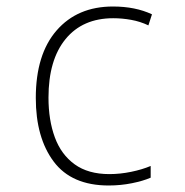

<svg xmlns="http://www.w3.org/2000/svg" viewBox="-20 -560 570 590"><path d="M314 10Q200 10 145 -63.5Q90 -137 90 -259Q90 -393 154 -466.5Q218 -540 327 -540Q396 -540 447 -516L436 -482Q411 -494 383 -499Q355 -504 328 -504Q234 -504 181.5 -440Q129 -376 129 -260Q129 -191 148.5 -138Q168 -85 209.5 -55Q251 -25 316 -25Q349 -25 383 -32Q417 -39 443 -50V-14Q420 -4 385.5 3Q351 10 314 10Z"/></svg>

Font: Noto Sans Mono Condensed ExtraLight
Style: Regular
Weight: 200
Width: 3
Designer: Monotype Design Team
Foundry: Monotype Imaging Inc.
Version: Version 2.014; ttfautohint (v1.8.4.7-5d5b)